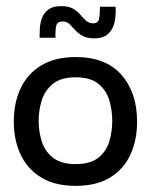

<svg xmlns="http://www.w3.org/2000/svg" viewBox="-20 -596 505 626"><path d="M226 10Q160 10 115 -17Q70 -44 47.5 -91.5Q25 -139 25 -199Q25 -261 47.5 -308.5Q70 -356 115 -383Q160 -410 227 -410Q325 -410 376 -352Q427 -294 427 -199Q427 -140 405.5 -92.5Q384 -45 339.5 -17.5Q295 10 226 10ZM226 -61Q275 -61 301 -82Q327 -103 336.5 -135.5Q346 -168 346 -202Q346 -236 336.5 -268.5Q327 -301 301 -322.5Q275 -344 226 -344Q179 -344 152.5 -322.5Q126 -301 116 -268.5Q106 -236 106 -202Q106 -168 116 -135.5Q126 -103 152.5 -82Q179 -61 226 -61ZM109 -473Q109 -488 110 -505Q111 -522 117.5 -538.5Q124 -555 138.5 -565.5Q153 -576 179 -576Q204 -576 218.5 -567.5Q233 -559 242 -548Q251 -537 260.5 -528.5Q270 -520 283 -520Q300 -520 303 -534.5Q306 -549 306 -574H357Q358 -557 356 -538.5Q354 -520 347 -505Q340 -490 326 -480.5Q312 -471 287 -471Q263 -471 248.5 -479.5Q234 -488 224.5 -498.5Q215 -509 206.5 -517.5Q198 -526 184 -526Q167 -526 163.5 -512.5Q160 -499 161 -473Z"/></svg>

Font: Darker Grotesque Light SemiBold
Style: Regular
Weight: 600
Version: Version 1.000;gftools[0.9.28]